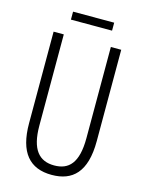

<svg xmlns="http://www.w3.org/2000/svg" viewBox="-126 -916 756 1001"><g transform="rotate(15 252.0 -415.5)"><path d="M363 -841H141V-798H363ZM435 -221V-714H379V-222C379 -87 331 -41 253 -41C172 -41 125 -92 125 -222V-714H70V-220C70 -62 134 10 253 10C364 10 435 -52 435 -221Z"/></g></svg>

Font: Noto Sans Khmer UI ExtraCondensed Light
Style: Regular
Weight: 300
Width: 2
Designer: Danh Hong and the Monotype Design Team
Foundry: Monotype Imaging Inc.
Version: Version 2.002